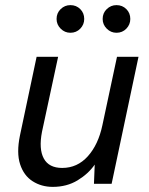

<svg xmlns="http://www.w3.org/2000/svg" viewBox="-20 -718 581 750"><path d="M186 12Q142 12 107.5 -10Q73 -32 58.5 -76.5Q44 -121 58 -189L123 -496H207L144 -203Q131 -136 151 -99Q171 -62 223 -62Q282 -62 323 -107.5Q364 -153 380 -229L437 -496H521L416 0H347L350 -75Q325 -39 283 -13.5Q241 12 186 12ZM435 -590Q413 -590 397 -606Q381 -622 381 -644Q381 -667 397 -682.5Q413 -698 435 -698Q458 -698 473.5 -682.5Q489 -667 489 -644Q489 -622 473.5 -606Q458 -590 435 -590ZM255 -590Q233 -590 217 -606Q201 -622 201 -644Q201 -667 217 -682.5Q233 -698 255 -698Q278 -698 293.5 -682.5Q309 -667 309 -644Q309 -622 293.5 -606Q278 -590 255 -590Z"/></svg>

Font: Atkinson Hyperlegible Next
Style: Italic
Weight: 400
Italic angle: -12°
Designer: Elliott Scott, Megan Eiswerth, Linus Boman, Theodore Petrosky, Letters from Sweden
Foundry: Applied Design Works, Letters from Sweden
Version: Version 2.001